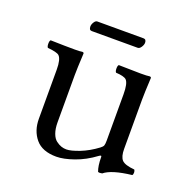

<svg xmlns="http://www.w3.org/2000/svg" viewBox="-117 -752 874 879"><g transform="rotate(20 320.0 -312.0)"><path d="M426 -586H202Q189 -586 189 -604Q189 -614 196 -625Q203 -636 211 -636H436Q450 -636 450 -619Q450 -609 442.5 -597.5Q435 -586 426 -586ZM246 10Q177 10 144.5 -29Q112 -68 112 -126V-365Q112 -416 96 -431Q85 -441 40 -445Q35 -450 35 -464Q35 -478 40 -482Q113 -480 158 -480Q185 -480 194 -482Q202 -482 202 -476Q198 -399 198 -369V-140Q198 -109 206 -87Q214 -65 227.5 -55Q241 -45 253 -41Q265 -37 278 -37Q300 -37 341 -53Q382 -69 422 -99Q433 -107 435.5 -114.5Q438 -122 438 -138V-364Q438 -417 423 -432Q411 -443 372 -445Q367 -450 367 -464Q367 -478 372 -482Q445 -480 478.5 -480Q512 -480 522 -482Q530 -482 530 -476Q526 -399 526 -369V-130Q526 -92 540.5 -76.5Q555 -61 602 -57Q606 -52 606 -43Q606 -34 602 -30Q505 -19 470 10Q458 13 450 10Q440 -15 440 -59Q440 -69 428 -60Q381 -25 331 -7.5Q281 10 246 10Z"/></g></svg>

Font: Linux Libertine Mono O
Style: Mono
Weight: 400
Designer: Philipp H. Poll
Foundry: Philipp H. Poll
Version: Version 5.1.7